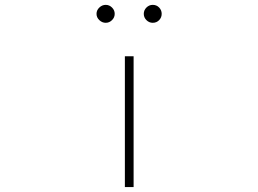

<svg xmlns="http://www.w3.org/2000/svg" viewBox="-20 -754 1040 774"><path d="M483.4 0V-527.3H518.6V0ZM431.6 -672.9Q420.9 -662.1 406.2 -662.1Q391.6 -662.1 380.4 -672.9Q369.1 -683.6 369.1 -698.2Q369.1 -712.9 380.4 -723.6Q391.6 -734.4 406.2 -734.4Q420.9 -734.4 431.6 -723.6Q442.4 -712.9 442.4 -698.2Q442.4 -683.6 431.6 -672.9ZM595.7 -662.1Q581.1 -662.1 570.3 -672.9Q559.6 -683.6 559.6 -698.2Q559.6 -712.9 570.3 -723.6Q581.1 -734.4 595.7 -734.4Q611.3 -734.4 621.6 -723.6Q631.8 -712.9 631.8 -698.2Q631.8 -683.6 621.6 -672.9Q611.3 -662.1 595.7 -662.1Z"/></svg>

Font: GenEi Gothic M ExtraLight
Style: Regular
Weight: 200
Designer: o_tamon (Modified); [Source Han Sans]
Ryoko NISHIZUKA  (kana & ideographs); Paul D. Hunt (Latin, Greek & Cyrillic); Wenl
Version: Version 1.1a;Original Version 1.004